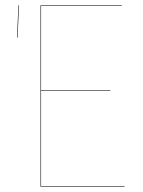

<svg xmlns="http://www.w3.org/2000/svg" viewBox="-20 -700 537 720"><path d="M437 -678H134V-362H394V-360H134V-2H447V0H132V-680H437ZM51 -680 46 -559H44L49 -680Z"/></svg>

Font: FiraGO Two
Style: Regular
Weight: 100
Designer: bBox Type
Foundry: bBox Type GmbH
Version: Version 1.001